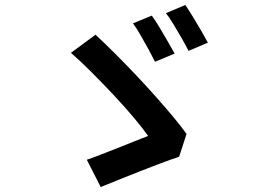

<svg xmlns="http://www.w3.org/2000/svg" viewBox="-20 -777 1040 774"><path d="M592 -714Q606 -695 623 -666.5Q640 -638 656.5 -609.5Q673 -581 684 -561L605 -528Q594 -550 578.5 -578.5Q563 -607 546.5 -635.5Q530 -664 516 -683ZM727 -757Q740 -738 757.5 -709.5Q775 -681 791.5 -652.5Q808 -624 818 -605L740 -572Q729 -594 713 -622Q697 -650 680 -678Q663 -706 649 -724ZM702 -145Q671 -135 628.5 -119Q586 -103 540.5 -85Q495 -67 454 -50.5Q413 -34 386 -23L330 -133Q354 -141 387 -154Q420 -167 456 -181Q492 -195 523.5 -208Q555 -221 577 -229Q557 -258 520.5 -301.5Q484 -345 439 -393Q394 -441 348.5 -486.5Q303 -532 266 -564L365 -637Q402 -603 444.5 -560.5Q487 -518 529.5 -473Q572 -428 611 -384Q650 -340 681.5 -302Q713 -264 732 -237Z"/></svg>

Font: Noto Sans KR SemiBold
Style: Regular
Weight: 600
Designer: Ryoko NISHIZUKA  (kana, bopomofo & ideographs); Paul D. Hunt (Latin, Greek & Cyrillic); Sandoll Communications , Soo-you
Foundry: Adobe
Version: Version 2.004-H2;hotconv 1.0.118;makeotfexe 2.5.65603